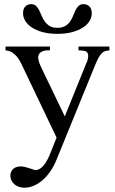

<svg xmlns="http://www.w3.org/2000/svg" viewBox="-20 -666 540 903"><path d="M494.6 -429.2Q483.9 -428.2 475.6 -426Q467.3 -423.8 459.7 -416.7Q452.1 -409.7 444.8 -396.7Q437.5 -383.8 428.2 -361.8L246.1 84.5Q233.4 116.2 216.1 140.9Q198.7 165.5 179 182.4Q159.2 199.2 137.7 208Q116.2 216.8 95.2 216.8Q80.6 216.8 68.4 212.4Q56.2 208 47.4 200.4Q38.6 192.9 33.7 182.6Q28.8 172.4 28.8 160.6Q28.8 141.1 41.5 128.9Q54.2 116.7 79.1 116.7Q86.9 116.7 97.4 119.4Q107.9 122.1 118.2 125.2Q128.4 128.4 136.2 131.1Q144 133.8 147 133.8Q154.8 133.8 163.1 130.1Q171.4 126.5 179.9 117.9Q188.5 109.4 197.3 95.2Q206.1 81.1 214.8 59.6L246.1 -18.6L85.4 -355.5Q81.1 -364.3 75 -376.2Q68.8 -388.2 59.6 -399.4Q50.3 -410.6 37.1 -419.2Q23.9 -427.7 5.9 -429.2V-447.3H214.8V-429.2H204.1Q186 -429.2 172.9 -420.9Q159.7 -412.6 159.7 -396.5Q159.7 -386.2 163.8 -373.5Q168 -360.8 176.3 -343.8L284.7 -118.7L384.8 -365.7Q392.1 -379.4 394.3 -394.8Q396.5 -410.2 390.6 -418.5Q389.2 -420.4 387.2 -422.4Q385.3 -424.3 380.9 -425.8Q376.5 -427.2 368.9 -428.2Q361.3 -429.2 349.1 -429.2V-447.3H494.6ZM411.6 -603.5Q411.6 -585 401.4 -567.6Q391.1 -550.3 370.6 -536.9Q350.1 -523.4 319.8 -515.1Q289.6 -506.8 250 -506.8Q210.4 -506.8 180.2 -515.1Q149.9 -523.4 129.6 -536.9Q109.4 -550.3 98.9 -567.6Q88.4 -585 88.4 -603.5Q88.4 -625.5 99.6 -636Q110.8 -646.5 126 -646.5Q140.6 -646.5 149.4 -638.2Q158.2 -629.9 164.3 -617.7Q170.4 -605.5 176.3 -590.8Q182.1 -576.2 191.2 -564Q200.2 -551.8 213.9 -543.5Q227.5 -535.2 250 -535.2Q272.5 -535.2 286.4 -543.5Q300.3 -551.8 309.1 -564Q317.9 -576.2 323.5 -590.8Q329.1 -605.5 335.2 -617.7Q341.3 -629.9 349.6 -638.2Q357.9 -646.5 372.1 -646.5Q389.2 -646.5 400.4 -636Q411.6 -625.5 411.6 -603.5Z"/></svg>

Font: Doulos SIL Cyr
Style: Regular
Weight: 400
Designer: Walt Agee, Victor Gaultney, Peter Martin, Debbi Hosken, Becca Hirsbrunner
Foundry: SIL International
Version: Version 5.000